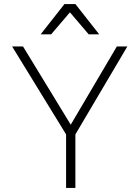

<svg xmlns="http://www.w3.org/2000/svg" viewBox="-20 -930 690 950"><path d="M307 -265 40 -700H94L330 -313L558 -700H610L353 -265V0H307ZM326 -869 233 -760H181L299 -910H353L471 -760H419Z"/></svg>

Font: Retni Sans Light
Style: Regular
Weight: 300
Designer: Vitaly Kuzmin
Foundry: ParaType Ltd.
Version: Version 1.00;March 2, 2019;FontCreator 11.5.0.2425 64-bit; t